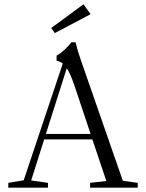

<svg xmlns="http://www.w3.org/2000/svg" viewBox="-20 -873 680 893"><path d="M234.9 -719.2 218.3 -742.7 368.2 -853 401.4 -807.1ZM18.6 0V-22.5L90.3 -34.7L272 -577.6Q260.7 -586.4 243.2 -590.8V-614.7Q257.8 -621.1 280.8 -642.3Q303.7 -663.6 311 -676.3H331.5Q341.3 -635.3 355 -596.7L551.3 -32.2L620.6 -22.5V0H398.9V-22.5L474.6 -31.2L409.7 -224.6H185.5L125 -33.7L203.1 -22.5V0ZM324.2 -481Q307.1 -530.8 290.5 -555.7L193.4 -250H401.4Z"/></svg>

Font: Elstob Light
Style: Regular
Weight: 300
Designer: Peter S. Baker
Version: Version 1.015